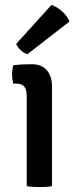

<svg xmlns="http://www.w3.org/2000/svg" viewBox="-20 -759 308 783"><path d="M192 -408V0Q173 4 140.5 4Q108 4 89 0V-366Q89 -394 79 -406Q69 -418 45 -418H34Q29 -440 29 -455Q29 -470 34 -493Q67 -497 97 -497H111Q149 -497 170.5 -473Q192 -449 192 -408ZM46 -580 190 -739Q213 -731 234 -712Q255 -693 263 -671L92 -538Q78 -542 65 -554Q52 -566 46 -580Z"/></svg>

Font: Signika
Style: Regular
Weight: 400
Designer: Anna Giedrys
Foundry: Anna Giedrys
Version: Version 1.001